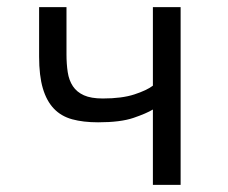

<svg xmlns="http://www.w3.org/2000/svg" viewBox="-20 -520 640 540"><path d="M167 -500V-367Q167 -340 170.5 -317Q174 -294 185 -277.5Q196 -261 216 -252Q236 -243 269 -243Q323 -243 358 -254.5Q393 -266 410 -279V-500H488V0H410V-212Q392 -201 355.5 -188.5Q319 -176 256 -176Q214 -176 183 -184.5Q152 -193 131.5 -214.5Q111 -236 100.5 -271.5Q90 -307 90 -361V-500Z"/></svg>

Font: PT Mono
Style: Regular
Weight: 400
Monospace: yes
Designer: A.Korolkova, I.Chaeva
Foundry: ParaType Ltd
Version: Version 1.001W OFL